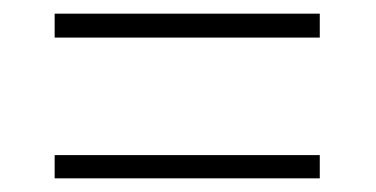

<svg xmlns="http://www.w3.org/2000/svg" viewBox="-20 -498 550 281"><path d="M60 -443V-478H448V-443ZM60 -237V-271H448V-237Z"/></svg>

Font: Noto Serif Khmer SemiCondensed ExtraLight
Style: Regular
Weight: 200
Width: 4
Designer: Danh Hong and the Monotype Design Team
Foundry: Monotype Imaging Inc.
Version: Version 2.004; ttfautohint (v1.8.4.7-5d5b)